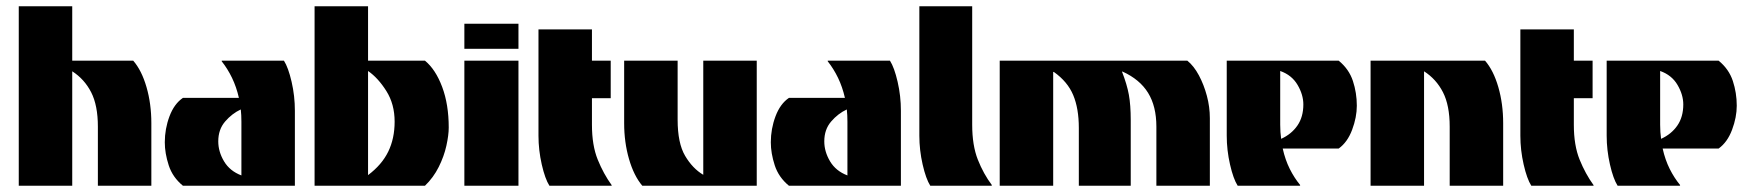

<svg xmlns="http://www.w3.org/2000/svg" viewBox="-20 -594 5579 614"><path d="M40 0V-574H211V-400H406Q433 -369 448.5 -315.5Q464 -262 464 -200V0H293V-189Q293 -257 271.5 -299Q250 -341 211 -366V0Z M565 0Q532 -27 519.5 -65.5Q507 -104 507 -139Q507 -182 522 -222Q537 -262 565 -281H744Q736 -316 722 -345Q708 -374 689 -398V-400H888Q902 -378 912.5 -332.5Q923 -287 923 -240V0ZM752 -33V-205Q752 -216 751.5 -225.5Q751 -235 750 -244Q722 -231 700 -205.5Q678 -180 678 -142Q678 -109 696.5 -78Q715 -47 752 -33Z M986 0V-574H1157V-400H1339Q1373 -372 1394 -316Q1415 -260 1415 -186Q1415 -162 1407.5 -128Q1400 -94 1383 -60Q1366 -26 1339 0ZM1157 -34Q1201 -67 1221.5 -109Q1242 -151 1242 -205Q1242 -261 1215.5 -303Q1189 -345 1157 -367Z M1465 -438V-518H1638V-438ZM1465 0V-400H1638V0Z M1737 0Q1723 -22 1712.5 -68Q1702 -114 1702 -160V-500H1873V-400H1933V-280H1873V-195Q1873 -129 1891.5 -83.5Q1910 -38 1936 -2V0Z M2034 0Q2007 -32 1991.5 -85.5Q1976 -139 1976 -200V-400H2147V-211Q2147 -136 2171 -95.5Q2195 -55 2229 -35V-400H2400V0Z M2503 0Q2470 -27 2457.5 -65.5Q2445 -104 2445 -139Q2445 -182 2460 -222Q2475 -262 2503 -281H2682Q2674 -316 2660 -345Q2646 -374 2627 -398V-400H2826Q2840 -378 2850.5 -332.5Q2861 -287 2861 -240V0ZM2690 -33V-205Q2690 -216 2689.5 -225.5Q2689 -235 2688 -244Q2660 -231 2638 -205.5Q2616 -180 2616 -142Q2616 -109 2634.5 -78Q2653 -47 2690 -33Z M2955 0Q2941 -22 2930.5 -68Q2920 -114 2920 -160V-574H3089V-195Q3089 -129 3107 -83.5Q3125 -38 3152 -2L3151 0Z M3177 0V-400H3777Q3798 -383 3814 -353Q3830 -323 3839.5 -287.5Q3849 -252 3849 -216V0H3678V-189Q3678 -254 3651.5 -297Q3625 -340 3570 -365H3568Q3584 -324 3590 -291Q3596 -258 3596 -209V0H3430V-185Q3430 -247 3412 -290Q3394 -333 3350 -364H3348V0Z M3938 0Q3924 -22 3913.5 -68Q3903 -114 3903 -160V-400H4261Q4294 -373 4306.5 -335Q4319 -297 4319 -256Q4319 -219 4304 -179Q4289 -139 4261 -119H4082Q4090 -83 4104.5 -54Q4119 -25 4138 -2L4137 0ZM4077 -150Q4110 -165 4129 -192.5Q4148 -220 4148 -260Q4148 -291 4129.5 -322.5Q4111 -354 4074 -367V-195Q4074 -171 4077 -150Z M4363 0V-400H4729Q4756 -369 4771.5 -315.5Q4787 -262 4787 -200V0H4616V-189Q4616 -257 4594.5 -299Q4573 -341 4534 -366V0Z M4877 0Q4863 -22 4852.5 -68Q4842 -114 4842 -160V-500H5013V-400H5073V-280H5013V-195Q5013 -129 5031.5 -83.5Q5050 -38 5076 -2V0Z M5153 0Q5139 -22 5128.5 -68Q5118 -114 5118 -160V-400H5476Q5509 -373 5521.5 -335Q5534 -297 5534 -256Q5534 -219 5519 -179Q5504 -139 5476 -119H5297Q5305 -83 5319.5 -54Q5334 -25 5353 -2L5352 0ZM5292 -150Q5325 -165 5344 -192.5Q5363 -220 5363 -260Q5363 -291 5344.5 -322.5Q5326 -354 5289 -367V-195Q5289 -171 5292 -150Z"/></svg>

Font: Tac One
Style: Regular
Weight: 400
Designer: Oluseyi Olusanya, David Udoh, Eyiyemi Adegbite, Mirko Velimirović
Version: Version 1.003; ttfautohint (v1.8.4.7-5d5b)